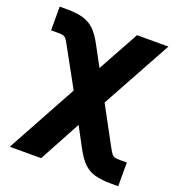

<svg xmlns="http://www.w3.org/2000/svg" viewBox="-132 -639 867 944"><g transform="rotate(20 301.0 -166.5)"><path d="M225.1 -168 118.2 -362.3Q105.5 -386.2 98.9 -394.8Q92.3 -403.3 83.5 -405.8Q74.7 -408.2 54.7 -408.2H19.5V-532.2H54.7Q108.4 -532.2 142.3 -522.5Q176.3 -512.7 200.9 -489.3Q225.6 -465.8 249 -421.9L306.6 -315.4L424.8 -530.3H588.9L388.2 -164.6L494.1 31.2Q505.9 53.2 512.9 61.8Q520 70.3 529.1 72.8Q538.1 75.2 557.6 75.2H591.8V199.2H557.6Q503.4 199.2 469.7 189.7Q436 180.2 411.6 157Q387.2 133.8 363.3 89.8L305.7 -17.6L188.5 199.2H24.4Z"/></g></svg>

Font: Pretendard GOV ExtraBold
Style: Regular
Weight: 800
Designer: Base glyphs from Inter by Rasmus Andersson; Hangeul glyphs from Noto Sans CJK(Source Han Sans) by Jang Soo-young and Kan
Foundry: Kil Hyung-jin
Version: Version 1.309